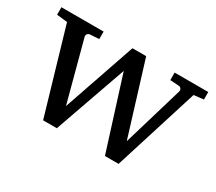

<svg xmlns="http://www.w3.org/2000/svg" viewBox="-95 -673 974 864"><g transform="rotate(30 391.5 -241.0)"><path d="M722.2 -437 585 0H514.2L396 -374L264.2 0H192.9L64.9 -437L9.8 -442.9V-481.9H229V-442.9L182.1 -439.9Q173.8 -439 169.2 -432.6Q164.6 -426.3 167 -418L250 -106.9L378.9 -481.9H450.2L565.9 -106.9L658.2 -418Q660.6 -425.8 656.5 -432.4Q652.3 -439 644 -439.9L598.1 -442.9V-481.9H772.9V-442.9Z"/></g></svg>

Font: BabelStone Ogham Pictish
Style: Regular
Weight: 400
Designer: Andrew West
Foundry: BabelStone
Version: Version 1.02 March 14, 2022